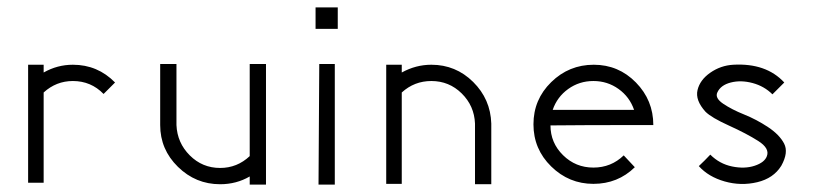

<svg xmlns="http://www.w3.org/2000/svg" viewBox="-20 -499 2200 519"><path d="M56 -324H98V-303Q135 -324 177 -324Q244 -324 291 -276L260 -245Q226 -280 177 -280Q132 -280 98 -249V-5H56Z M699 0H655V-22Q619 -1 575 -1Q509 -1 461 -48Q413 -95 413 -161V-163V-326H457V-163V-161Q459 -113 493 -79Q527 -45 575 -45Q621 -45 655 -77V-326H699Z M833 -479H893V-421H833ZM843 -326H885V0H841Z M1024 -324H1066V-303Q1104 -324 1146 -324Q1212 -324 1259 -277.5Q1306 -231 1308 -165V-163V-1H1264V-163V-165Q1262 -213 1228 -246.5Q1194 -280 1146 -280Q1100 -280 1066 -249V-2H1024Z M1746 -161Q1542 -161 1468 -160Q1468 -113 1502 -79.5Q1536 -46 1584 -46Q1632 -46 1666 -79L1696 -47Q1650 -2 1584 -2Q1518 -2 1470 -49Q1422 -96 1422 -163Q1422 -230 1470 -277Q1518 -324 1585 -324Q1652 -324 1699 -276Q1746 -228 1746 -161ZM1474 -202H1694Q1682 -237 1652 -258.5Q1622 -280 1584 -280Q1546 -280 1516 -258.5Q1486 -237 1474 -202Z M2092 -51Q2071 -17 2027 -6.5Q1983 4 1939 -8.5Q1895 -21 1869 -50Q1885 -65 1900 -81Q1925 -56 1959 -49Q1993 -42 2020 -51Q2047 -60 2053 -77Q2061 -98 2029.5 -118Q1998 -138 1950.5 -159.5Q1903 -181 1887 -197Q1859 -228 1865.5 -255.5Q1872 -283 1900 -302.5Q1928 -322 1962 -324Q2051 -329 2100 -276L2068 -244Q2046 -266 2014.5 -274.5Q1983 -283 1955.5 -276Q1928 -269 1919 -249Q1912 -234 1935 -218.5Q1958 -203 1991.5 -189.5Q2025 -176 2056 -155.5Q2087 -135 2099.5 -111Q2112 -87 2092 -51Z"/></svg>

Font: HiLo-Deco
Style: Deco
Weight: 500
Version: Version 001.000